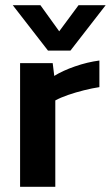

<svg xmlns="http://www.w3.org/2000/svg" viewBox="-20 -716 425 736"><path d="M164 -522 29 -696H135L207 -596L281 -696H385L250 -522ZM57 0V-474H182L188 -425Q220 -445 267.5 -461.5Q315 -478 361 -484V-382Q334 -378 302 -370Q270 -362 241 -352Q212 -342 192 -331V0Z"/></svg>

Font: Kanit Medium
Style: Regular
Weight: 500
Designer: Katatrad Team
Foundry: CadsonDemak
Version: Version 2.000; ttfautohint (v1.8.3)